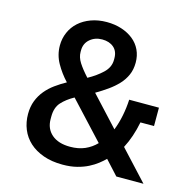

<svg xmlns="http://www.w3.org/2000/svg" viewBox="-106 -814 919 929"><g transform="rotate(15 353.5 -349.0)"><path d="M489 -71Q476 -58 457.5 -43.5Q439 -29 414.5 -16.5Q390 -4 358.5 4Q327 12 287 12Q233 12 191 -3Q149 -18 120.5 -44Q92 -70 77.5 -105.5Q63 -141 63 -182Q63 -219 74.5 -248.5Q86 -278 105.5 -301.5Q125 -325 150.5 -343.5Q176 -362 205 -378Q172 -413 149 -454Q126 -495 126 -542Q126 -577 139.5 -608Q153 -639 178 -661.5Q203 -684 238.5 -697Q274 -710 317 -710Q357 -710 391 -699Q425 -688 450 -668Q475 -648 488.5 -619.5Q502 -591 502 -556Q502 -522 490 -494.5Q478 -467 457 -444.5Q436 -422 408.5 -402.5Q381 -383 350 -365L486 -218Q500 -254 508 -294Q516 -334 518 -375H667V-283H599Q584 -207 553 -148L690 0H554ZM317 -623Q281 -623 256 -601.5Q231 -580 231 -545V-537Q231 -511 247.5 -485Q264 -459 295 -425Q337 -448 367 -476.5Q397 -505 397 -542V-550Q397 -585 375 -604Q353 -623 317 -623ZM300 -81Q342 -81 374 -95Q406 -109 430 -134L260 -317Q222 -296 198.5 -270Q175 -244 175 -199V-186Q175 -138 208 -109.5Q241 -81 300 -81Z"/></g></svg>

Font: IBM Plex Sans Hebrew Medm
Style: Regular
Weight: 500
Designer: Mike Abbink, Paul van der Laan, Pieter van Rosmalen, Yanek Iontef
Foundry: Bold Monday
Version: Version 1.3